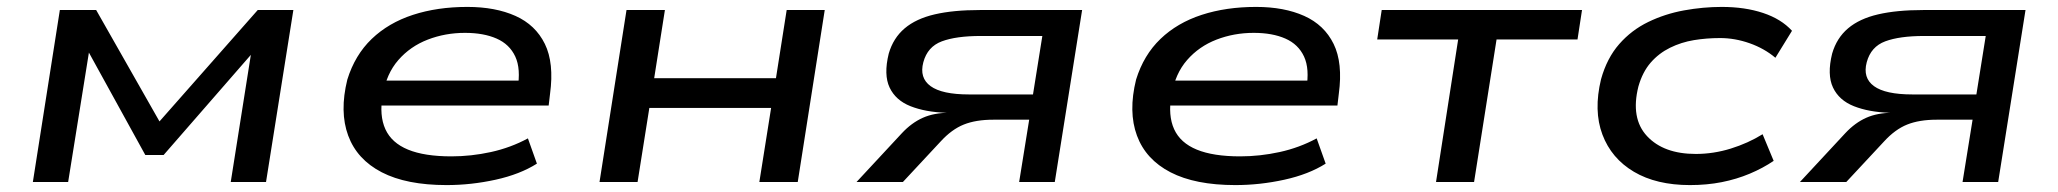

<svg xmlns="http://www.w3.org/2000/svg" viewBox="-20 -526 5949 555"><path d="M75 0 153 -497H258L441 -175L725 -497H828L749 0H647L706 -373H710L453 -78H400L237 -374L177 0Z M1271 9Q1155 9 1083.5 -28Q1012 -65 986.5 -134Q961 -203 984 -296Q1006 -367 1054.5 -413.5Q1103 -460 1173.5 -483Q1244 -506 1331 -506Q1412 -506 1470 -480Q1528 -454 1555 -399Q1582 -344 1570 -255L1566 -221H1057L1068 -293H1504L1476 -269Q1486 -327 1469.5 -362.5Q1453 -398 1415.5 -414.5Q1378 -431 1324 -431Q1267 -431 1216.5 -411.5Q1166 -392 1131.5 -352.5Q1097 -313 1087 -253L1086 -251Q1076 -192 1094 -152.5Q1112 -113 1159.5 -93.5Q1207 -74 1285 -74Q1342 -74 1399 -86.5Q1456 -99 1506 -126L1532 -53Q1483 -22 1412.5 -6.5Q1342 9 1271 9Z M1713 0 1791 -497H1902L1871 -300H2223L2254 -497H2364L2286 0H2175L2209 -214H1857L1823 0Z M2456 0 2587 -141Q2615 -171 2647.5 -185.5Q2680 -200 2724 -200H2728H2715Q2655 -202 2612 -219Q2569 -236 2551.5 -273Q2534 -310 2549 -371Q2562 -416 2595 -444Q2628 -472 2682 -484.5Q2736 -497 2812 -497H3108L3029 0H2926L2955 -180H2851Q2801 -180 2766 -166Q2731 -152 2699 -117L2590 0ZM2781 -253H2966L2993 -422H2815Q2744 -422 2702.5 -406.5Q2661 -391 2649 -346Q2637 -301 2670 -277Q2703 -253 2781 -253Z M3551 9Q3435 9 3363.5 -28Q3292 -65 3266.5 -134Q3241 -203 3264 -296Q3286 -367 3334.5 -413.5Q3383 -460 3453.5 -483Q3524 -506 3611 -506Q3692 -506 3750 -480Q3808 -454 3835 -399Q3862 -344 3850 -255L3846 -221H3337L3348 -293H3784L3756 -269Q3766 -327 3749.5 -362.5Q3733 -398 3695.5 -414.5Q3658 -431 3604 -431Q3547 -431 3496.5 -411.5Q3446 -392 3411.5 -352.5Q3377 -313 3367 -253L3366 -251Q3356 -192 3374 -152.5Q3392 -113 3439.5 -93.5Q3487 -74 3565 -74Q3622 -74 3679 -86.5Q3736 -99 3786 -126L3812 -53Q3763 -22 3692.5 -6.5Q3622 9 3551 9Z M4131 0 4195 -412H3961L3974 -497H4553L4540 -412H4306L4241 0Z M4865 9Q4768 9 4703 -29.5Q4638 -68 4612 -137Q4586 -206 4608 -297Q4625 -358 4660.5 -398.5Q4696 -439 4744.5 -462.5Q4793 -486 4848 -496Q4903 -506 4957 -506Q5024 -506 5076.5 -488.5Q5129 -471 5160 -437L5112 -359Q5080 -386 5037.5 -401Q4995 -416 4952 -416Q4913 -416 4876.5 -410Q4840 -404 4807.5 -388Q4775 -372 4751.5 -345Q4728 -318 4716 -276Q4693 -184 4741 -132.5Q4789 -81 4882 -81Q4933 -81 4983 -96.5Q5033 -112 5075 -138L5107 -61Q5076 -40 5038 -24Q5000 -8 4957 0.5Q4914 9 4865 9Z M5183 0 5314 -141Q5342 -171 5374.5 -185.5Q5407 -200 5451 -200H5455H5442Q5382 -202 5339 -219Q5296 -236 5278.5 -273Q5261 -310 5276 -371Q5289 -416 5322 -444Q5355 -472 5409 -484.5Q5463 -497 5539 -497H5835L5756 0H5653L5682 -180H5578Q5528 -180 5493 -166Q5458 -152 5426 -117L5317 0ZM5508 -253H5693L5720 -422H5542Q5471 -422 5429.5 -406.5Q5388 -391 5376 -346Q5364 -301 5397 -277Q5430 -253 5508 -253Z"/></svg>

Font: Nunito Sans 7pt Expanded Medium
Style: Italic
Weight: 500
Width: 7
Italic angle: -9°
Designer: Vernon Adams
Foundry: Vernon Adams
Version: Version 3.101;gftools[0.9.27]